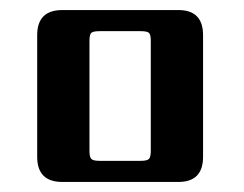

<svg xmlns="http://www.w3.org/2000/svg" viewBox="-20 -642 486 382"><path d="M384 -572V-330Q384 -280 335 -280H104Q54 -280 54 -330V-572Q54 -622 104 -622H335Q384 -622 384 -572ZM280 -342V-561Q280 -573 276.5 -576.5Q273 -580 260 -580H178Q165 -580 161.5 -576.5Q158 -573 158 -561V-342Q158 -330 161.5 -326Q165 -322 178 -322H260Q273 -322 276.5 -326Q280 -330 280 -342Z"/></svg>

Font: Sarpanch
Style: Bold
Weight: 700
Designer: Manushi Parikh (Devanagari and Latin), Jyotish Sonowal (Devanagari)
Foundry: Indian Type Foundry
Version: Version 2.004;PS 1.0;hotconv 1.0.78;makeotf.lib2.5.61930; tt